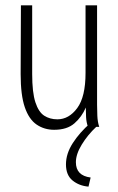

<svg xmlns="http://www.w3.org/2000/svg" viewBox="-20 -473 440 716"><path d="M182 11Q145 11 116.5 -8.5Q88 -28 72.5 -73Q57 -118 57 -197L58 -453H100V-197Q100 -128 112 -91.5Q124 -55 145 -41.5Q166 -28 194 -28Q237 -28 268 -70Q299 -112 299 -201V-453H342V-82Q342 -64 343 -41Q344 -18 350 0H308Q302 -17 301 -36Q300 -55 300 -72Q285 -37 257.5 -13Q230 11 182 11ZM318 189 310 223Q275 220 250.5 200Q226 180 226 140Q226 100 251.5 60.5Q277 21 317 -14L339 0Q307 30 285 66Q263 102 263 132Q263 182 318 189Z"/></svg>

Font: Inconsolata Condensed Light
Style: Regular
Weight: 300
Width: 3
Monospace: yes
Designer: Raph Levien, Cyreal, Brenton Simpson
Foundry: Raph Levien, Cyreal, Google
Version: Version 3.001; ttfautohint (v1.8.2.53-6de2)